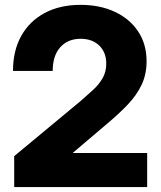

<svg xmlns="http://www.w3.org/2000/svg" viewBox="-20 -759 654 779"><path d="M37.6 0V-125.5L307.6 -349.6Q334 -372.6 357.9 -394.5Q381.8 -416.5 396.5 -442.1Q411.1 -467.8 411.1 -501Q411.1 -546.4 382.8 -574Q354.5 -601.6 307.1 -601.6Q255.4 -601.6 224.6 -567.4Q193.8 -533.2 193.8 -471.2H32.7Q32.7 -553.2 66.2 -613.3Q99.6 -673.3 161.4 -706.3Q223.1 -739.3 307.1 -739.3Q384.8 -739.3 445.1 -711.4Q505.4 -683.6 540 -632.1Q574.7 -580.6 574.7 -510.3Q574.7 -457.5 554.7 -415.3Q534.7 -373 498.3 -334.7Q461.9 -296.4 412.1 -254.9L275.9 -139.2V-138.2H577.1V0Z"/></svg>

Font: Inter Display ExtraBold
Style: Regular
Weight: 800
Designer: Rasmus Andersson
Foundry: rsms
Version: Version 4.000;git-a52131595